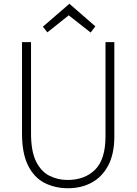

<svg xmlns="http://www.w3.org/2000/svg" viewBox="-20 -992 726 1021"><path d="M341 9Q273 9 217.5 -19Q162 -47 129.5 -111.5Q97 -176 97 -283V-768H145V-283Q145 -187 172 -133Q199 -79 243.5 -57Q288 -35 339 -35Q431 -35 486 -90Q541 -145 541 -267V-768H588V-267Q588 -174 556 -113Q524 -52 468.5 -21.5Q413 9 341 9ZM487 -852 462 -819 341 -914H350L232 -820L208 -850L349 -972Z"/></svg>

Font: Yaldevi ExtraLight
Style: Regular
Weight: 200
Designer: Sol Matas, Rajitha Manaperi, Kosala Senevirathne
Foundry: Mooniak
Version: Version 1.100